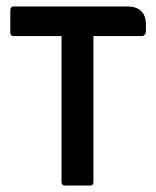

<svg xmlns="http://www.w3.org/2000/svg" viewBox="-20 -576 484 596"><path d="M171 -464H23Q12 -464 12 -476V-544Q12 -556 23 -556H374Q433 -556 433 -499V-478Q433 -473 429.5 -468.5Q426 -464 419 -464H270V-11Q270 0 260 0H183Q171 0 171 -11Z"/></svg>

Font: Zain
Style: Bold
Weight: 700
Designer: Zain,Boutros
Foundry: Mobile Telecommunications Company (Zain), 2024
Version: Version 1.50; ttfautohint (v1.8.4)